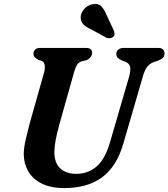

<svg xmlns="http://www.w3.org/2000/svg" viewBox="-20 -944 858 978"><path d="M540.5 -220 637.5 -553Q646 -583.5 643 -602Q640 -620.5 618.5 -629.5L603 -635Q586 -643 579.2 -650.2Q572.5 -657.5 572.5 -669.5Q572.5 -682.5 582.5 -691.2Q592.5 -700 611.5 -700H786Q802 -700 810 -692.2Q818 -684.5 818 -672.5Q818 -657.5 809.8 -649.5Q801.5 -641.5 784 -634.5L764.5 -628.5Q741.5 -619.5 728.5 -601.8Q715.5 -584 706 -548.5L608.5 -213.5Q574.5 -95.5 500 -40.8Q425.5 14 308 14Q237.5 14 191.5 -9.5Q145.5 -33 123.2 -72.5Q101 -112 101 -160Q101.5 -192 111.2 -234.5Q121 -277 130.5 -312.5L205 -576.5Q210.5 -596 207.5 -612.2Q204.5 -628.5 193.5 -633.5L174.5 -639.5Q161 -647.5 155.8 -654Q150.5 -660.5 150.5 -672.5Q151 -683.5 159.8 -691.8Q168.5 -700 184.5 -700H416.5Q449.5 -700 449.5 -674.5Q449 -663.5 441.5 -653Q434 -642.5 418.5 -637L396 -631.5Q380.5 -626.5 372.5 -614Q364.5 -601.5 358 -578.5L283 -312.5Q257 -219 257 -171.5Q256.5 -115 286.2 -86.8Q316 -58.5 368.5 -58.5Q427.5 -58.5 471.2 -95.2Q515 -132 540.5 -220ZM523 -867 560.5 -787Q563 -778.5 563.2 -770.8Q563.5 -763 556 -756Q549 -750 539.5 -749.2Q530 -748.5 523 -751.5L443 -795Q417 -807 403.8 -820.8Q390.5 -834.5 391 -857Q391.5 -877 407.5 -896.5Q423.5 -916 449 -922Q479 -928.5 495.2 -912.5Q511.5 -896.5 523 -867Z"/></svg>

Font: Fraunces 9pt S050 SemiBold
Style: Italic
Weight: 600
Italic angle: -16°
Version: Version 1.000; ttfautohint (v1.8.3)